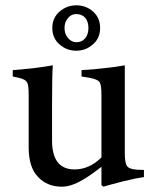

<svg xmlns="http://www.w3.org/2000/svg" viewBox="-20 -691 575 723"><path d="M267 -500Q231 -500 204 -524Q177 -547 177 -586Q177 -624 205 -648Q232 -671 268 -671Q303 -671 330 -648Q357 -624 357 -586Q357 -547 330 -524Q303 -500 267 -500ZM268 -532Q288 -532 301 -547Q313 -562 313 -586Q313 -609 301 -624Q288 -638 267 -638Q248 -638 236 -623Q223 -608 223 -586Q223 -563 236 -548Q249 -532 268 -532ZM522 -51V-24Q491 -20 443 -8Q389 6 369 12L362 6V-63Q317 -28 292 -14Q248 12 213 12Q157 12 123 -25Q88 -61 88 -136V-334Q88 -370 82 -381Q75 -392 55 -397L28 -403V-427Q47 -428 104 -434Q129 -437 179 -445Q176 -412 176 -299V-162Q176 -53 261 -53Q316 -53 362 -98V-333Q362 -371 355 -382Q347 -392 322 -397L287 -403V-427Q331 -429 379 -435Q403 -437 450 -445V-113Q450 -76 459 -65Q467 -54 496 -52Z"/></svg>

Font: Shafarik
Style: Regular
Weight: 400
Version: Version 1.001; ttfautohint (v1.8.4.7-5d5b)